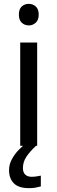

<svg xmlns="http://www.w3.org/2000/svg" viewBox="-20 -757 298 997"><path d="M173 -536V0H85V-536ZM130 -737Q150 -737 165.5 -723.5Q181 -710 181 -681Q181 -653 165.5 -639Q150 -625 130 -625Q108 -625 93 -639Q78 -653 78 -681Q78 -710 93 -723.5Q108 -737 130 -737ZM99 116Q99 138 111 149.5Q123 161 144 161Q161 161 172.5 158.5Q184 156 192 155V211Q178 215 164 217.5Q150 220 130 220Q77 220 52 195Q27 170 27 126Q27 97 41.5 70Q56 43 77.5 21Q99 -1 119 -15L167 0Q133 32 116 58.5Q99 85 99 116Z"/></svg>

Font: Noto Sans Javanese
Style: Regular
Weight: 400
Designer: Monotype Design Team
Foundry: Monotype Imaging Inc.
Version: Version 2.004